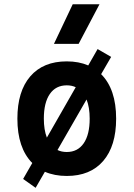

<svg xmlns="http://www.w3.org/2000/svg" viewBox="-20 -815 626 900"><path d="M147 65.4 88.4 23.9 131.3 -50.8Q61.5 -121.1 61.5 -258.8Q61.5 -387.2 122.1 -457.3Q182.6 -527.3 293 -527.3Q349.6 -527.3 393.6 -508.3L437.5 -585L501 -548.3L454.1 -467.3Q524.4 -397 524.4 -258.8Q524.4 -130.9 463.9 -60.5Q403.3 9.8 293 9.8Q235.4 9.8 190.4 -9.8ZM293 -102.5Q344.2 -102.5 372.3 -143.3Q400.4 -184.1 400.4 -258.8Q400.4 -312 385.7 -348.6L249.5 -111.8Q268.6 -102.5 293 -102.5ZM199.7 -169.9 335 -406.2Q316.4 -415 293 -415Q241.7 -415 213.6 -374.5Q185.5 -334 185.5 -258.8Q185.5 -206.5 199.7 -169.9ZM232.9 -609.4 320.8 -794.9H446.3L348.6 -609.4Z"/></svg>

Font: CaskaydiaCove NFP SemiBold
Style: Regular
Weight: 600
Designer: Aaron Bell
Foundry: Saja Typeworks
Version: Version 2111.001; VTT 6.35;Nerd Fonts 3.1.1